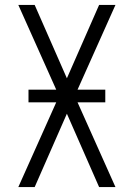

<svg xmlns="http://www.w3.org/2000/svg" viewBox="-20 -755 540 775"><path d="M54 0 207 -342H95V-393H207L54 -735H120L250 -439L380 -735H446L293 -393H405V-342H293L446 0H380L250 -296L120 0Z"/></svg>

Font: Iosevka Fixed Light
Style: Regular
Weight: 300
Monospace: yes
Designer: Belleve Invis
Foundry: Belleve Invis
Version: Version 32.3.0